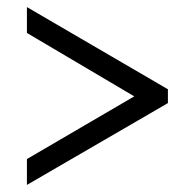

<svg xmlns="http://www.w3.org/2000/svg" viewBox="-20 -629 550 542"><path d="M56 -107 454 -338V-377L56 -609V-536L359 -357L56 -180Z"/></svg>

Font: Noto Serif Armenian SemiCondensed SemiBold
Style: Regular
Weight: 600
Width: 4
Designer: Monotype Design Team
Foundry: Monotype Imaging Inc.
Version: Version 2.008